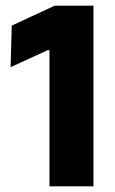

<svg xmlns="http://www.w3.org/2000/svg" viewBox="-20 -659 408 679"><path d="M155 0V-481.5H148.5L17.5 -421.5L21.5 -568.5L173.5 -639H310.5V0Z"/></svg>

Font: Anek Gurmukhi
Style: Bold
Weight: 700
Designer: Sarang Kulkarni (Gurmukhi), Yesha Goshar (Latin)
Foundry: Ek Type
Version: Version 1.003